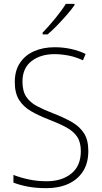

<svg xmlns="http://www.w3.org/2000/svg" viewBox="-20 -970 529 1000"><path d="M440 -184Q440 -120 412 -77Q384 -34 335 -12Q286 10 222 10Q168 10 125.5 2Q83 -6 50 -19V-59Q85 -45 129.5 -35.5Q174 -26 223 -26Q302 -26 351.5 -66Q401 -106 401 -183Q401 -229 382 -257.5Q363 -286 325.5 -306.5Q288 -327 233 -348Q181 -368 141.5 -391Q102 -414 79.5 -449.5Q57 -485 57 -543Q57 -602 84 -642.5Q111 -683 158 -703.5Q205 -724 265 -724Q309 -724 350 -715Q391 -706 426 -689L412 -656Q373 -674 335.5 -681Q298 -688 264 -688Q191 -688 144 -651.5Q97 -615 97 -545Q97 -495 117 -465.5Q137 -436 173 -417Q209 -398 256 -380Q313 -358 354 -334.5Q395 -311 417.5 -276Q440 -241 440 -184ZM368 -943Q352 -920 328 -892.5Q304 -865 278 -838Q252 -811 228 -791H202V-800Q234 -833 268 -874.5Q302 -916 323 -950H368Z"/></svg>

Font: Noto Sans Tamil SemiCondensed ExtraLight
Style: Regular
Weight: 200
Width: 4
Designer: Jelle Bosma - Monotype Design Team
Foundry: Monotype Imaging Inc.
Version: Version 2.004; ttfautohint (v1.8.4.7-5d5b)